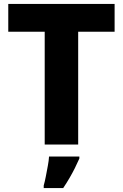

<svg xmlns="http://www.w3.org/2000/svg" viewBox="-20 -734 625 975"><path d="M377 0H207V-573H22V-714H562V-573H377ZM383 71Q372 96 360 120Q348 144 333.5 169Q319 194 301 221H202V208Q208 187 213 160.5Q218 134 223 107.5Q228 81 229 61H383Z"/></svg>

Font: Noto Sans Cham ExtraBold
Style: Regular
Weight: 800
Version: Version 2.002